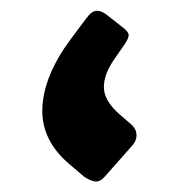

<svg xmlns="http://www.w3.org/2000/svg" viewBox="-20 -341 362 365"><path d="M179 -5Q170 5 161 4Q152 3 140 -5L113 -28Q58 -74 60.5 -135.5Q63 -197 114 -266L144 -306Q154 -320 163.5 -320.5Q173 -321 184 -312L212 -290Q226 -280 224.5 -272.5Q223 -265 215 -254L199 -231Q177 -200 177.5 -174.5Q178 -149 208 -123L230 -104Q239 -96 239.5 -85Q240 -74 232 -65Z"/></svg>

Font: Rubik SemiBold
Style: Regular
Weight: 600
Designer: Hubert and Fischer
Foundry: Hubert and Fischer
Version: Version 2.300;gftools[0.9.30]